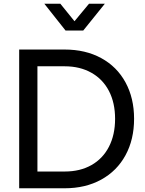

<svg xmlns="http://www.w3.org/2000/svg" viewBox="-20 -1011 781 1031"><path d="M83 -745H327Q439 -745 523.5 -699Q608 -653 654 -568.5Q700 -484 700 -373Q700 -262 654 -177.5Q608 -93 523.5 -46.5Q439 0 327 0H83ZM328 -90Q410 -90 471 -124.5Q532 -159 565 -223Q598 -287 598 -373Q598 -459 565 -522.5Q532 -586 470.5 -620.5Q409 -655 328 -655H181V-90ZM218 -991H304L380 -897L458 -991H543L427 -847H332Z"/></svg>

Font: Eudoxus Sans Medium
Style: Regular
Weight: 500
Designer: Stijn de Vries
Foundry: tokotype
Version: Version 2.005